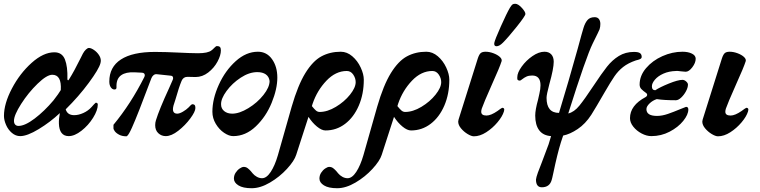

<svg xmlns="http://www.w3.org/2000/svg" viewBox="-20 -707 4024 1017"><path d="M1 -93Q1 -158 43 -238Q85 -318 147.5 -374Q210 -430 268 -430Q309 -430 324 -392Q339 -354 337 -288Q337 -283 340 -282Q343 -281 346 -287Q373 -330 408 -401L419 -423Q426 -436 435 -444.5Q444 -453 451 -453Q462 -453 477.5 -442.5Q493 -432 503.5 -416.5Q514 -401 514 -386Q514 -380 512 -372Q504 -341 450.5 -268.5Q397 -196 328 -128Q337 -97 373 -97Q396 -97 421.5 -108.5Q447 -120 465 -140Q470 -146 478 -154.5Q486 -163 487 -163Q498 -163 498 -153Q498 -123 473 -83Q448 -43 411.5 -14.5Q375 14 344 14Q319 14 306 -3Q293 -20 292 -52Q291 -76 297 -108Q246 -60 185 -23Q124 14 87 14Q63 14 43 -3Q23 -20 12 -45.5Q1 -71 1 -93ZM263 -175Q291 -211 302 -230Q307 -311 257 -311Q228 -311 179 -263.5Q130 -216 92 -156.5Q54 -97 54 -67Q54 -54 60.5 -47Q67 -40 78 -40Q112 -40 163.5 -79Q215 -118 263 -175Z M581 -30V-46Q673 -157 745 -300L747 -308Q747 -321 732 -322L692 -324Q647 -326 622.5 -309Q598 -292 597 -255V-253V-243Q597 -233 586 -233Q575 -233 567 -244.5Q559 -256 559 -275Q559 -352 620.5 -392Q682 -432 801 -432Q832 -432 861 -431Q890 -430 912 -429Q996 -425 1029 -425Q1081 -425 1100 -440Q1106 -444 1115 -453.5Q1124 -463 1129 -463Q1140 -463 1145 -458Q1150 -453 1150 -440Q1150 -414 1132 -380.5Q1114 -347 1083 -323Q1052 -299 1016 -299L973 -300Q951 -300 942 -279Q928 -246 909 -179L899 -148Q896 -136 896 -129Q896 -105 919 -105Q931 -105 949 -115.5Q967 -126 979 -138Q984 -144 989.5 -149Q995 -154 998 -155Q1007 -155 1011 -150.5Q1015 -146 1015 -135Q1015 -116 988 -79.5Q961 -43 924.5 -14.5Q888 14 858 14Q835 14 818.5 -1.5Q802 -17 802 -44Q802 -58 806 -70Q823 -126 876 -241L894 -282Q897 -288 897 -293Q897 -305 885 -306L810 -314Q801 -315 793.5 -309Q786 -303 782 -293Q708 -95 679 -31Q677 -26 670.5 -13Q664 0 658.5 7.5Q653 15 649 15Q627 15 611 6.5Q595 -2 587.5 -12.5Q580 -23 581 -30Z M1105 -115Q1105 -183 1139 -258Q1173 -333 1228.5 -383Q1284 -433 1346 -433Q1393 -433 1421 -393.5Q1449 -354 1449 -296Q1449 -236 1419 -162.5Q1389 -89 1335 -37.5Q1281 14 1215 14Q1193 14 1167 -3.5Q1141 -21 1123 -51Q1105 -81 1105 -115ZM1408 -278Q1405 -301 1388 -313Q1371 -325 1343 -325Q1300 -325 1255 -295.5Q1210 -266 1180 -225Q1150 -184 1151 -154Q1151 -132 1167.5 -118.5Q1184 -105 1210 -105Q1248 -105 1295.5 -134Q1343 -163 1375.5 -204Q1408 -245 1408 -278Z M1907 -285Q1907 -209 1880.5 -147.5Q1854 -86 1808 -51Q1762 -16 1704 -16Q1684 -16 1659 -36.5Q1634 -57 1614 -88L1549 113Q1539 145 1500 187.5Q1461 230 1410 260Q1359 290 1313 290Q1267 290 1243 275Q1219 260 1219 239Q1219 222 1228 208Q1237 194 1249.5 185.5Q1262 177 1271 177Q1283 177 1292 184Q1301 191 1308.5 199.5Q1316 208 1318 211Q1327 222 1340.5 229.5Q1354 237 1368 237Q1392 237 1414 203.5Q1436 170 1452 115L1525 -142Q1558 -256 1597.5 -320Q1637 -384 1682.5 -408.5Q1728 -433 1785 -433Q1818 -433 1846 -409Q1874 -385 1890.5 -349.5Q1907 -314 1907 -285ZM1864 -272Q1864 -293 1851 -312Q1838 -331 1817 -331Q1758 -331 1709 -279.5Q1660 -228 1636 -158L1632 -145Q1644 -130 1653 -122Q1662 -114 1673 -114Q1714 -114 1759 -141Q1804 -168 1834 -205.5Q1864 -243 1864 -272Z M2360 -285Q2360 -209 2333.5 -147.5Q2307 -86 2261 -51Q2215 -16 2157 -16Q2137 -16 2112 -36.5Q2087 -57 2067 -88L2002 113Q1992 145 1953 187.5Q1914 230 1863 260Q1812 290 1766 290Q1720 290 1696 275Q1672 260 1672 239Q1672 222 1681 208Q1690 194 1702.5 185.5Q1715 177 1724 177Q1736 177 1745 184Q1754 191 1761.5 199.5Q1769 208 1771 211Q1780 222 1793.5 229.5Q1807 237 1821 237Q1845 237 1867 203.5Q1889 170 1905 115L1978 -142Q2011 -256 2050.5 -320Q2090 -384 2135.5 -408.5Q2181 -433 2238 -433Q2271 -433 2299 -409Q2327 -385 2343.5 -349.5Q2360 -314 2360 -285ZM2317 -272Q2317 -293 2304 -312Q2291 -331 2270 -331Q2211 -331 2162 -279.5Q2113 -228 2089 -158L2085 -145Q2097 -130 2106 -122Q2115 -114 2126 -114Q2167 -114 2212 -141Q2257 -168 2287 -205.5Q2317 -243 2317 -272Z M2407 -63Q2407 -66 2409 -74L2511 -398Q2518 -419 2526.5 -426Q2535 -433 2552 -433Q2572 -433 2593.5 -425Q2615 -417 2627.5 -405.5Q2640 -394 2637 -383Q2627 -351 2585 -258Q2541 -159 2532 -132Q2529 -123 2529 -115Q2529 -95 2557 -95Q2580 -95 2615 -119Q2621 -124 2630 -130Q2639 -136 2640 -136Q2651 -136 2651 -126Q2651 -124 2649 -116Q2641 -90 2615 -59Q2589 -28 2555.5 -6.5Q2522 15 2490 15Q2477 15 2457 3Q2437 -9 2422 -27Q2407 -45 2407 -63ZM2598 -479Q2601 -496 2633 -567.5Q2665 -639 2681 -666Q2689 -679 2694 -683Q2699 -687 2709 -687Q2724 -687 2743.5 -666Q2763 -645 2763 -633Q2763 -623 2717.5 -566Q2672 -509 2644 -481Q2625 -462 2610 -462Q2596 -462 2598 -479Z M2819 244Q2820 233 2829 207.5Q2838 182 2850 153Q2880 75 2886 57L2899 14Q2857 11 2836 -17Q2815 -45 2815 -95Q2815 -125 2830 -179Q2831 -185 2837 -210.5Q2843 -236 2843 -255Q2843 -307 2799 -307Q2781 -307 2769 -301.5Q2757 -296 2747 -288Q2737 -280 2734 -280Q2726 -280 2722.5 -283.5Q2719 -287 2720 -298Q2720 -322 2743.5 -354.5Q2767 -387 2800.5 -410Q2834 -433 2864 -433Q2887 -433 2900 -419Q2913 -405 2913 -380Q2913 -344 2890 -262Q2875 -206 2875 -189Q2875 -109 2941 -109Q2992 -276 3040 -449Q3065 -542 3071 -560Q3079 -586 3092 -601Q3105 -616 3130 -616Q3145 -616 3152.5 -606Q3160 -596 3160 -580Q3160 -565 3156 -552Q3154 -546 3119.5 -476.5Q3085 -407 2990 -106Q3021 -113 3049 -147.5Q3077 -182 3124 -253Q3167 -318 3195 -353.5Q3223 -389 3258 -410.5Q3293 -432 3338 -432Q3361 -432 3370 -425.5Q3379 -419 3379 -406Q3379 -399 3373 -395.5Q3367 -392 3359.5 -390Q3352 -388 3348 -387Q3307 -373 3280.5 -352Q3254 -331 3234.5 -302.5Q3215 -274 3182 -217Q3136 -137 3112 -99Q3081 -51 3040 -23.5Q2999 4 2963 11L2951 47Q2932 108 2911 209Q2904 242 2902 247Q2891 285 2850 285Q2819 285 2819 244Z M3317 -81Q3317 -149 3400 -193Q3408 -198 3408 -205Q3408 -210 3403 -214Q3386 -226 3377 -235.5Q3368 -245 3368 -259Q3368 -306 3402 -346Q3436 -386 3488.5 -409.5Q3541 -433 3595 -433Q3625 -433 3645 -423Q3665 -413 3665 -396Q3665 -374 3647 -350.5Q3629 -327 3612 -327Q3605 -327 3589 -329Q3585 -329 3575.5 -330.5Q3566 -332 3561 -331Q3523 -330 3494 -317Q3465 -304 3449 -285Q3433 -266 3433 -250Q3433 -229 3451 -229Q3475 -245 3523 -264.5Q3571 -284 3595 -284Q3605 -284 3614.5 -275.5Q3624 -267 3624 -259Q3624 -243 3613.5 -223.5Q3603 -204 3588 -190Q3573 -176 3560 -176Q3497 -176 3459 -182Q3437 -175 3420.5 -159Q3404 -143 3404 -129Q3404 -93 3460 -93Q3487 -93 3517.5 -103.5Q3548 -114 3586 -130Q3612 -141 3614 -141Q3626 -141 3626 -127Q3626 -100 3599 -66.5Q3572 -33 3527 -9.5Q3482 14 3430 14Q3405 14 3378.5 0Q3352 -14 3334.5 -36Q3317 -58 3317 -81Z M3700 -63Q3700 -66 3702 -74L3804 -398Q3811 -419 3819.5 -426Q3828 -433 3845 -433Q3865 -433 3886.5 -425Q3908 -417 3920.5 -405.5Q3933 -394 3930 -383Q3920 -351 3878 -258Q3834 -159 3825 -132Q3822 -123 3822 -115Q3822 -95 3850 -95Q3873 -95 3908 -119Q3914 -124 3923 -130Q3932 -136 3933 -136Q3944 -136 3944 -126Q3944 -124 3942 -116Q3934 -90 3908 -59Q3882 -28 3848.5 -6.5Q3815 15 3783 15Q3770 15 3750 3Q3730 -9 3715 -27Q3700 -45 3700 -63Z"/></svg>

Font: EB Garamond
Style: Bold Italic
Weight: 700
Italic angle: -17.2°
Designer: Georg Duffner and Octavio Pardo
Foundry: Georg Duffner
Version: Version 1.000